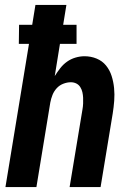

<svg xmlns="http://www.w3.org/2000/svg" viewBox="-20 -755 540 775"><path d="M2 0 97 -578H56L57 -655H110L123 -735H248L235 -655H289V-578H222L201 -448Q211 -464 223 -479.5Q235 -495 250.5 -506Q266 -517 284.5 -522.5Q303 -528 321 -528Q347 -528 370 -518.5Q393 -509 408 -490.5Q423 -472 430.5 -448.5Q438 -425 440.5 -399.5Q443 -374 441 -348Q439 -322 435 -297L386 0H261L313 -314Q315 -325 315.5 -337Q316 -349 315.5 -360.5Q315 -372 312.5 -383Q310 -394 304 -403.5Q298 -413 288 -418Q278 -423 266 -423Q251 -423 235.5 -417Q220 -411 209 -399Q198 -387 192 -372Q186 -357 183 -341L127 0Z"/></svg>

Font: Iosevka Extrabold Oblique
Style: Regular
Weight: 800
Italic angle: -9°
Monospace: yes
Designer: Belleve Invis
Foundry: Belleve Invis
Version: Version 32.5.0; ttfautohint (v1.8.4)